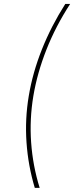

<svg xmlns="http://www.w3.org/2000/svg" viewBox="-20 -781 367 949"><path d="M122.2 -306.8Q141.3 -421.9 187.3 -537.3Q233.3 -652.7 302.6 -761.4H326.7Q255.3 -651.6 209.7 -536.2Q164.1 -420.8 144.9 -306.8Q125.7 -191.8 133.9 -76.9Q142 38 176.1 147.7H152Q119 38 111 -77.4Q103 -192.8 122.2 -306.8Z"/></svg>

Font: Inter UI Thin
Style: Italic
Weight: 100
Italic angle: -9.39999°
Designer: Rasmus Andersson
Foundry: rsms
Version: 3.2;8d6f07862